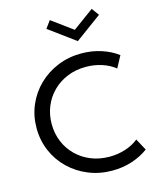

<svg xmlns="http://www.w3.org/2000/svg" viewBox="-159 -1232 1109 1355"><g transform="rotate(-15 396.0 -554.0)"><path d="M491.5 16Q398.5 16 318.2 -16.8Q238 -49.5 177.8 -107.8Q117.5 -166 84 -244Q50.5 -322 50.5 -412Q50.5 -502 84.2 -580Q118 -658 178 -716.2Q238 -774.5 318 -807.2Q398 -840 491 -840Q568 -840 636.2 -817.8Q704.5 -795.5 755.5 -757L709.5 -671.5Q668.5 -704.5 613.5 -722.2Q558.5 -740 497.5 -740Q424 -740 362.5 -715Q301 -690 255.8 -645.2Q210.5 -600.5 185.8 -540.8Q161 -481 161 -412Q161 -343 185.8 -283.2Q210.5 -223.5 255.8 -178.8Q301 -134 362.5 -109Q424 -84 497.5 -84Q558.5 -84 613.5 -101.8Q668.5 -119.5 709.5 -152.5L755.5 -67Q705.5 -29.5 637.5 -6.8Q569.5 16 491.5 16ZM491 -930 299 -1071 338 -1124.5 491 -1012.5 644 -1124.5 683.5 -1071Z"/></g></svg>

Font: Spartan Thin Medium
Style: Regular
Weight: 500
Version: Version 1.004